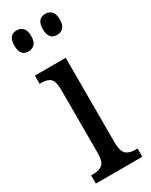

<svg xmlns="http://www.w3.org/2000/svg" viewBox="-196 -787 652 830"><g transform="rotate(-30 130.0 -372.5)"><path d="M17 -41H27Q59 -41 74.5 -55Q90 -69 90 -110V-425Q90 -467 76 -481Q62 -495 32 -495H22V-536H176V-115Q176 -71 191.5 -56Q207 -41 239 -41H249V0H17ZM10 -692Q10 -745 51 -745Q70 -745 82 -732.5Q94 -720 94 -692Q94 -665 82 -652.5Q70 -640 51 -640Q10 -640 10 -692ZM152 -692Q152 -745 195 -745Q213 -745 225 -732.5Q237 -720 237 -692Q237 -665 225 -652.5Q213 -640 195 -640Q152 -640 152 -692Z"/></g></svg>

Font: Noto Serif Cond
Style: Regular
Weight: 400
Width: 3
Designer: Monotype Design Team
Foundry: Monotype Imaging Inc.
Version: Version 1.001